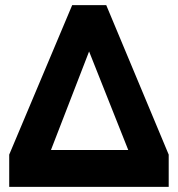

<svg xmlns="http://www.w3.org/2000/svg" viewBox="-20 -730 695 750"><path d="M639 -126V0H16V-126L262 -710H395ZM481 -144 328 -529 179 -144Z"/></svg>

Font: Oxford Sans
Style: Regular
Weight: 800
Designer: Matt McInerney, Pablo Impallari, Rodrigo Fuenzalida
Foundry: Matt McInerney, Pablo Impallari, Rodrigo Fuenzalida
Version: Version 3.000g; ttfautohint (v1.5) -l 8 -r 28 -G 28 -x 14 -D